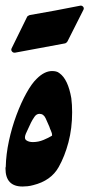

<svg xmlns="http://www.w3.org/2000/svg" viewBox="-29 -680 326 700"><path d="M217 -529Q215 -525 209 -522Q163 -514 117.5 -505Q72 -496 26 -488Q19 -487 14.5 -492.5Q10 -498 14 -505L70 -619Q71 -621 74 -622.5Q77 -624 79 -625Q126 -633 171.5 -641.5Q217 -650 262 -659Q269 -661 274 -655.5Q279 -650 274 -642ZM234 -271Q234 -212 220.5 -161Q207 -110 185 -71Q157 -21 92 -5Q81 -2 71 -1Q61 0 53 0Q-9 0 -9 -66Q-9 -70 -8 -72Q-7 -117 3.5 -166Q14 -215 31 -260.5Q48 -306 67.5 -341Q87 -376 105 -393Q133 -421 161 -421Q168 -421 175 -419.5Q182 -418 188 -413Q219 -391 231 -322Q234 -298 234 -271ZM151 -218Q145 -232 137.5 -248.5Q130 -265 115 -265Q104 -265 96.5 -254Q89 -243 84 -233Q78 -221 73.5 -210.5Q69 -200 65 -192Q58 -175 67 -168.5Q76 -162 91 -162Q111 -162 130 -170Q149 -178 160 -185Q160 -185 160.5 -185.5Q161 -186 161 -187Q161 -194 157 -202.5Q153 -211 151 -218Z"/></svg>

Font: Aref Ruqaa Ink
Style: Bold
Weight: 700
Designer: Abdullah Aref
Version: Version 1.005